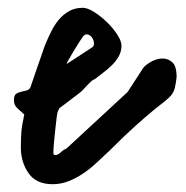

<svg xmlns="http://www.w3.org/2000/svg" viewBox="-20 -474 475 490"><path d="M430.7 -277.3Q428.7 -259.8 426.3 -250Q423.8 -240.2 418 -232.4Q412.1 -224.6 401.4 -216.3Q390.6 -208 372.1 -192.9Q353.5 -177.7 326.2 -153.3Q298.8 -128.9 259.8 -89.8Q244.1 -75.2 227.5 -59.6Q210.9 -43.9 192.9 -31.7Q174.8 -19.5 155.3 -11.7Q135.7 -3.9 114.3 -3.9Q72.3 -3.9 52.7 -32.2Q33.2 -60.5 33.2 -97.7Q33.2 -122.1 34.7 -138.7Q36.1 -155.3 42 -181.6Q31.2 -191.4 23.4 -198.7Q15.6 -206.1 15.6 -218.8Q15.6 -230.5 21 -234.4Q26.4 -238.3 33.7 -239.7Q41 -241.2 47.9 -243.2Q54.7 -245.1 57.6 -251Q59.6 -256.8 64.9 -272.5Q70.3 -288.1 76.2 -305.2Q82 -322.3 87.4 -337.4Q92.8 -352.5 94.7 -358.4Q101.6 -375 109.9 -392.1Q118.2 -409.2 129.4 -422.9Q140.6 -436.5 155.8 -445.3Q170.9 -454.1 191.4 -454.1Q203.1 -454.1 220.2 -443.4Q237.3 -432.6 252.9 -417.5Q268.6 -402.3 279.3 -385.7Q290 -369.1 290 -357.4Q290 -342.8 283.2 -330.6Q276.4 -318.4 266.1 -308.1Q255.9 -297.9 244.1 -289.1Q232.4 -280.3 222.7 -272.5Q221.7 -272.5 218.8 -270.5Q215.8 -268.6 213.9 -267.6Q212.9 -266.6 209.5 -263.2Q206.1 -259.8 202.1 -255.9Q198.2 -252 194.8 -248Q191.4 -244.1 190.4 -243.2Q187.5 -240.2 179.2 -233.9Q170.9 -227.5 161.1 -220.2Q151.4 -212.9 143.1 -206.5Q134.8 -200.2 131.8 -198.2L127.9 -190.4Q126 -186.5 124.5 -173.3Q123 -160.2 121.1 -143.6Q119.1 -127 117.7 -109.9Q116.2 -92.8 116.2 -82Q116.2 -81.1 117.2 -80.1Q119.1 -78.1 120.1 -78.1Q127.9 -78.1 134.8 -85Q141.6 -91.8 149.4 -94.7L305.7 -239.3L345.7 -300.8Q350.6 -307.6 364.7 -315.9Q378.9 -324.2 393.6 -324.7Q408.2 -325.2 419.4 -315.4Q430.7 -305.7 430.7 -277.3ZM215.8 -353.5Q220.7 -357.4 219.7 -365.2Q218.8 -373 214.4 -378.9Q210 -384.8 203.1 -386.2Q196.3 -387.7 190.4 -378.9Q187.5 -375 180.2 -363.3Q172.9 -351.6 165.5 -339.4Q158.2 -327.1 153.3 -318.4Q148.4 -309.6 151.4 -311.5Z"/></svg>

Font: Covered By Your Grace
Style: Regular
Weight: 400
Designer: Kimberly Geswein
Foundry: Kimberly Geswein
Version: Version 1.0